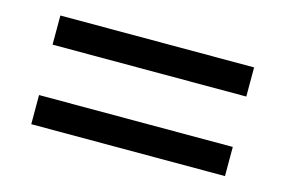

<svg xmlns="http://www.w3.org/2000/svg" viewBox="-50 -523 700 471"><g transform="rotate(15 300.0 -288.0)"><path d="M546 -426V-352H54V-426ZM546 -224V-150H54V-224Z"/></g></svg>

Font: Muli SemiBold
Style: Regular
Weight: 600
Designer: Vernon Adams
Foundry: Vernon Adams
Version: Version 2.000